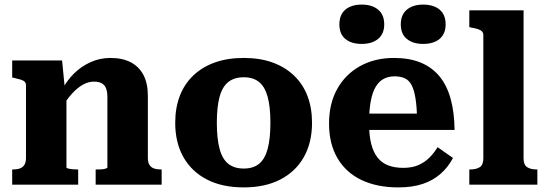

<svg xmlns="http://www.w3.org/2000/svg" viewBox="-20 -803 2379 835"><path d="M33 0V-66H36Q54 -66 66.5 -70.5Q79 -75 86 -86Q93 -97 93 -116V-431Q93 -442 87.5 -447.5Q82 -453 71 -456.5Q60 -460 42 -464L33 -466V-540H250L262 -418L269 -415V-75Q269 -72 277 -70Q285 -68 296 -67Q307 -66 316 -66H320V0ZM683 0H396V-66H399Q409 -66 420 -66.5Q431 -67 439 -69.5Q447 -72 447 -75V-381Q447 -403 441.5 -418Q436 -433 423 -440.5Q410 -448 388 -448Q364 -448 340 -434.5Q316 -421 292.5 -395Q269 -369 244 -328L247 -407Q269 -451 301.5 -483Q334 -515 374.5 -533Q415 -551 460 -551Q512 -551 548 -532.5Q584 -514 603.5 -477.5Q623 -441 623 -387V-116Q623 -97 630 -86Q637 -75 649.5 -70.5Q662 -66 680 -66H683Z M1337 -269Q1337 -183 1301.5 -120Q1266 -57 1199.5 -22.5Q1133 12 1040 12Q946 12 879.5 -22.5Q813 -57 777.5 -120Q742 -183 742 -269Q742 -334 762 -386Q782 -438 821 -475Q860 -512 915 -531.5Q970 -551 1040 -551Q1110 -551 1164.5 -531.5Q1219 -512 1258 -475Q1297 -438 1317 -386Q1337 -334 1337 -269ZM923 -269Q923 -200 935 -155.5Q947 -111 973 -90.5Q999 -70 1040 -70Q1081 -70 1106.5 -90.5Q1132 -111 1144 -155.5Q1156 -200 1156 -269Q1156 -338 1144 -382Q1132 -426 1106.5 -446.5Q1081 -467 1040 -467Q999 -467 973 -446.5Q947 -426 935 -382Q923 -338 923 -269Z M1585 -267Q1585 -214 1594.5 -177Q1604 -140 1622.5 -117Q1641 -94 1669 -83.5Q1697 -73 1734 -73Q1772 -73 1799.5 -85Q1827 -97 1847.5 -117.5Q1868 -138 1883 -163L1950 -116Q1929 -76 1896 -47Q1863 -18 1818 -3Q1773 12 1712 12Q1620 12 1552.5 -20Q1485 -52 1448 -114.5Q1411 -177 1411 -266Q1411 -352 1446.5 -416Q1482 -480 1546 -515.5Q1610 -551 1693 -551Q1760 -551 1809 -531Q1858 -511 1890.5 -472Q1923 -433 1939.5 -374.5Q1956 -316 1957 -238H1543V-309H1815L1794 -281Q1793 -338 1787 -375Q1781 -412 1770 -433Q1759 -454 1740.5 -462.5Q1722 -471 1696 -471Q1670 -471 1649.5 -460.5Q1629 -450 1614.5 -426.5Q1600 -403 1592.5 -363.5Q1585 -324 1585 -267ZM1651 -697Q1651 -656 1624.5 -634Q1598 -612 1553 -612Q1508 -612 1482 -633.5Q1456 -655 1456 -697Q1456 -739 1482 -761Q1508 -783 1553 -783Q1598 -783 1624.5 -761Q1651 -739 1651 -697ZM1918 -697Q1918 -656 1892 -634Q1866 -612 1820 -612Q1776 -612 1749.5 -633.5Q1723 -655 1723 -697Q1723 -739 1749.5 -761Q1776 -783 1820 -783Q1866 -783 1892 -761Q1918 -739 1918 -697Z M2257 -758V-114Q2257 -86 2272.5 -76Q2288 -66 2314 -66H2317V0H2021V-66H2024Q2051 -66 2066.5 -76Q2082 -86 2082 -114V-650Q2082 -660 2076.5 -666Q2071 -672 2059.5 -676Q2048 -680 2030 -683L2021 -685V-758Z"/></svg>

Font: Roboto Serif 20pt
Style: Bold
Weight: 700
Version: Version 1.008